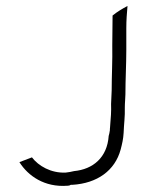

<svg xmlns="http://www.w3.org/2000/svg" viewBox="-20 -623 491 643"><path d="M45 -80C74 -34 129 5 206 -1H207C211 -1 214 -2 217 -4H222C306 -9 365 -52 384 -122C389 -141 393 -158 394 -178C395 -207 399 -233 398 -263C398 -280 400 -294 400 -307C400 -357 403 -406 403 -456V-529C403 -556 405 -580 407 -603C390 -594 373 -584 357 -571L356 -472C357 -420 354 -369 354 -320C354 -305 352 -289 352 -275C353 -250 351 -227 349 -203C349 -198 348 -193 348 -191V-187C347 -178 345 -172 344 -168C339 -95 291 -56 228 -50C221 -48 209 -46 200 -45H199C151 -43 109 -67 87 -96Z"/></svg>

Font: SolarCharger
Style: 150
Weight: 100
Designer: Mew Too
Foundry: Cannot Into Space Fonts/KineticPlasma Fonts
Version: Version 1.100